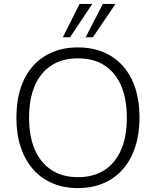

<svg xmlns="http://www.w3.org/2000/svg" viewBox="-20 -956 799 984"><path d="M379 8Q307 8 248.5 -17Q190 -42 149 -89Q108 -136 86 -202.5Q64 -269 64 -353Q64 -437 85.5 -503.5Q107 -570 148 -616.5Q189 -663 247.5 -688Q306 -713 379 -713Q452 -713 510.5 -688.5Q569 -664 610.5 -617Q652 -570 673.5 -503.5Q695 -437 695 -354Q695 -270 673 -203Q651 -136 610 -89Q569 -42 510.5 -17Q452 8 379 8ZM379 -48Q459 -48 515 -84Q571 -120 600.5 -188Q630 -256 630 -353Q630 -450 600.5 -517.5Q571 -585 515.5 -621Q460 -657 379 -657Q300 -657 244 -621Q188 -585 158.5 -517Q129 -449 129 -353Q129 -257 158.5 -189Q188 -121 244 -84.5Q300 -48 379 -48ZM302 -765 388 -936H453L339 -765ZM419 -765 507 -936H572L456 -765Z"/></svg>

Font: Nunito Sans 12pt ExtraLight 12pt Light
Style: Regular
Weight: 300
Version: Version 3.101;gftools[0.9.27]